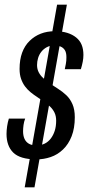

<svg xmlns="http://www.w3.org/2000/svg" viewBox="-20 -753 378 824"><path d="M86 51 225 -733H267L128 51ZM137 -69Q101 -69 76 -76.5Q51 -84 36.5 -98.5Q22 -113 15 -133Q8 -153 8 -178Q8 -193 10.5 -210.5Q13 -228 18 -244H88Q83 -231 81 -216.5Q79 -202 79 -190Q79 -171 85 -157.5Q91 -144 103.5 -136.5Q116 -129 136 -129Q156 -129 171.5 -136.5Q187 -144 198 -158.5Q209 -173 215 -192Q221 -211 221 -235Q221 -255 214 -269.5Q207 -284 195 -295.5Q183 -307 168.5 -316.5Q154 -326 139 -337Q125 -346 111.5 -357Q98 -368 87.5 -382Q77 -396 70.5 -414.5Q64 -433 64 -457Q64 -497 75 -527Q86 -557 107 -577.5Q128 -598 155 -608.5Q182 -619 215 -619Q246 -619 268.5 -612Q291 -605 307 -592Q323 -579 330.5 -560.5Q338 -542 338 -517Q338 -503 335 -487.5Q332 -472 327 -456H258Q264 -483 264.5 -493Q265 -503 265 -508Q265 -527 258.5 -537.5Q252 -548 240.5 -553Q229 -558 213 -558Q195 -558 181 -550.5Q167 -543 157.5 -531Q148 -519 143.5 -504Q139 -489 139 -474Q139 -456 146.5 -442Q154 -428 166 -417.5Q178 -407 192 -397Q210 -384 229 -372Q248 -360 264.5 -344.5Q281 -329 291 -306Q301 -283 301 -250Q301 -203 287.5 -168.5Q274 -134 250.5 -111.5Q227 -89 197.5 -79Q168 -69 137 -69Z"/></svg>

Font: Archivo ExtraCondensed
Style: Italic
Weight: 400
Width: 2
Italic angle: -10°
Designer: Hector Gatti
Foundry: Omnibus-Type
Version: Version 2.001